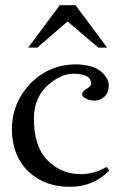

<svg xmlns="http://www.w3.org/2000/svg" viewBox="-20 -713 472 742"><path d="M111 -254Q111 -146 164 -93Q217 -40 292 -40Q343 -40 392 -68L402 -54Q342 9 248.5 9Q155 9 92 -48Q26 -111 26 -213.5Q26 -316 100 -393Q177 -468 284 -464Q346 -460 374 -433.5Q402 -407 400.5 -379.5Q399 -352 382 -338Q365 -324 346 -324Q327 -324 311 -332.5Q295 -341 298 -352Q301 -363 317 -371Q335 -382 332 -394Q329 -428 263 -428Q218 -428 171 -389Q111 -340 111 -254ZM272 -693 394 -529H360L241 -630L124 -529H89L211 -693Z"/></svg>

Font: GFS Didot
Style: Regular
Weight: 400
Designer: Takis Katsoulidis and George D. Matthiopoulos
Foundry: Takis Katsoulidis and George D. Matthiopoulos
Version: Version 1.0